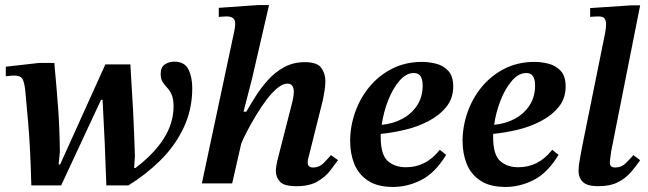

<svg xmlns="http://www.w3.org/2000/svg" viewBox="-20 -726 2566 760"><path d="M222 8H104Q102 -68 99 -128.5Q96 -189 91 -246Q86 -303 80 -368Q76 -403 68 -415Q60 -427 35 -427Q27 -427 20.5 -426Q14 -425 3 -424V-462L136 -477H195Q204 -381 210 -299.5Q216 -218 217 -124L212 -75H218L397 -471H496Q502 -379 506.5 -293Q511 -207 514 -109L511 -61H516Q590 -117 628.5 -178Q667 -239 667 -305Q667 -334 659.5 -351Q652 -368 641.5 -379Q631 -390 623.5 -402Q616 -414 616 -433Q616 -460 632.5 -471Q649 -482 670 -482Q710 -482 725.5 -452Q741 -422 741 -377Q741 -291 706 -218.5Q671 -146 613 -89.5Q555 -33 488 8H401Q398 -81 394.5 -161.5Q391 -242 386 -331H380Z M1154 11Q1103 11 1087.5 -7.5Q1072 -26 1072 -48Q1072 -61 1074.5 -74Q1077 -87 1078 -91L1136 -318Q1136 -318 1139.5 -333.5Q1143 -349 1143 -363Q1143 -377 1137 -386Q1131 -395 1118 -395Q1099 -395 1077.5 -377Q1056 -359 1034.5 -330.5Q1013 -302 993.5 -269.5Q974 -237 958.5 -207.5Q943 -178 935 -158L899 0H779L907 -601Q907 -601 909 -612Q911 -623 911 -633Q911 -661 877 -661Q868 -661 857 -660Q846 -659 846 -659V-695L1002 -706H1045L978 -416L944 -284H955Q970 -310 991 -343.5Q1012 -377 1040 -408.5Q1068 -440 1104.5 -460Q1141 -480 1187 -480Q1236 -480 1252 -457Q1268 -434 1268 -405Q1268 -385 1264 -363Q1260 -341 1258 -330L1202 -106Q1202 -106 1200 -98.5Q1198 -91 1198 -83Q1198 -63 1219 -63Q1244 -63 1262 -81.5Q1280 -100 1290 -112L1318 -92Q1305 -74 1286 -49.5Q1267 -25 1235.5 -7Q1204 11 1154 11Z M1536 14Q1474 14 1436.5 -11Q1399 -36 1382.5 -77Q1366 -118 1366 -168Q1366 -225 1385.5 -281Q1405 -337 1442 -382Q1479 -427 1532 -454Q1585 -481 1651 -481Q1677 -481 1705.5 -474Q1734 -467 1754 -446Q1774 -425 1774 -384Q1774 -336 1746 -302Q1718 -268 1674 -245.5Q1630 -223 1580 -211.5Q1530 -200 1487 -196Q1487 -190 1487 -183Q1487 -114 1514.5 -89Q1542 -64 1587 -64Q1626 -64 1659 -80.5Q1692 -97 1721 -133L1746 -113Q1702 -41 1647.5 -13.5Q1593 14 1536 14ZM1491 -232Q1536 -236 1573 -256Q1610 -276 1631.5 -309.5Q1653 -343 1653 -387Q1653 -411 1645 -424Q1637 -437 1618 -437Q1588 -437 1561.5 -406.5Q1535 -376 1516.5 -329Q1498 -282 1491 -232Z M1981 14Q1919 14 1881.5 -11Q1844 -36 1827.5 -77Q1811 -118 1811 -168Q1811 -225 1830.5 -281Q1850 -337 1887 -382Q1924 -427 1977 -454Q2030 -481 2096 -481Q2122 -481 2150.5 -474Q2179 -467 2199 -446Q2219 -425 2219 -384Q2219 -336 2191 -302Q2163 -268 2119 -245.5Q2075 -223 2025 -211.5Q1975 -200 1932 -196Q1932 -190 1932 -183Q1932 -114 1959.5 -89Q1987 -64 2032 -64Q2071 -64 2104 -80.5Q2137 -97 2166 -133L2191 -113Q2147 -41 2092.5 -13.5Q2038 14 1981 14ZM1936 -232Q1981 -236 2018 -256Q2055 -276 2076.5 -309.5Q2098 -343 2098 -387Q2098 -411 2090 -424Q2082 -437 2063 -437Q2033 -437 2006.5 -406.5Q1980 -376 1961.5 -329Q1943 -282 1936 -232Z M2348 11Q2304 11 2287 -6Q2270 -23 2270 -50Q2270 -67 2274.5 -91.5Q2279 -116 2284 -144L2376 -599Q2376 -599 2377.5 -609.5Q2379 -620 2379 -632Q2379 -642 2374 -651.5Q2369 -661 2348 -661Q2335 -661 2325.5 -660Q2316 -659 2316 -659V-694L2480 -705H2514L2399 -126Q2399 -122 2396.5 -106Q2394 -90 2394 -82Q2394 -63 2415 -63Q2440 -63 2457.5 -80.5Q2475 -98 2487 -112L2514 -92Q2497 -67 2476.5 -43.5Q2456 -20 2425.5 -4.5Q2395 11 2348 11Z"/></svg>

Font: STIX Two Text SemiBold
Style: Italic
Weight: 600
Italic angle: -12°
Designer: Ross Mills, John Hudson & Paul Hanslow, Tiro Typeworks Ltd; with prior portions MicroPress Inc. and Coen Hoffman, Elsevi
Foundry: Tiro Typeworks Ltd
Version: Version 2.13 b171